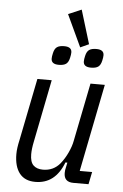

<svg xmlns="http://www.w3.org/2000/svg" viewBox="-60 -933 630 987"><g transform="rotate(5 255.0 -439.5)"><path d="M199 -516 135 -194Q127 -156 127 -128Q127 -88 144.5 -71Q162 -54 194 -54Q248 -54 282 -95Q303 -121 318.5 -154.5Q334 -188 339 -216L399 -516H473L383 -64H447L434 0H356Q307 0 307 -47Q307 -55 308 -62Q309 -69 311 -77L316 -101H306Q263 12 160 12Q106 12 78.5 -23Q51 -58 51 -122Q51 -138 53.5 -156Q56 -174 61 -196L125 -516ZM253 -862 321 -891 374 -717 330 -697ZM228 -598Q189 -598 189 -627Q189 -638 193 -655Q198 -678 210.5 -687Q223 -696 248 -696Q287 -696 287 -667Q287 -656 283 -639Q278 -616 265.5 -607Q253 -598 228 -598ZM394 -598Q355 -598 355 -627Q355 -638 359 -655Q364 -678 376.5 -687Q389 -696 414 -696Q453 -696 453 -667Q453 -656 449 -639Q444 -616 431.5 -607Q419 -598 394 -598Z"/></g></svg>

Font: IBM Plex Sans Condensed
Style: Italic
Weight: 400
Width: 3
Italic angle: -11°
Designer: Mike Abbink, Paul van der Laan, Pieter van Rosmalen
Foundry: Bold Monday
Version: Version 1.3